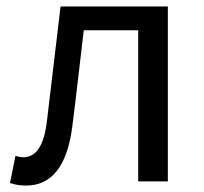

<svg xmlns="http://www.w3.org/2000/svg" viewBox="-20 -563 633 596"><path d="M61 13C140 13 188 -47 204 -167C217 -268 228 -369 240 -469H409V0H501V-543H168C154 -426 140 -308 126 -190C117 -110 92 -75 53 -75C43 -75 36 -77 28 -79L11 5C27 10 40 13 61 13Z"/></svg>

Font: Noto Sans Mono CJK SC
Style: Regular
Weight: 400
Designer: Ryoko NISHIZUKA 西塚涼子 (kana, bopomofo & ideographs); Paul D. Hunt (Latin, Greek & Cyrillic); Sandoll Communications 산돌커뮤니
Foundry: Adobe
Version: Version 2.004;hotconv 1.0.118;makeotfexe 2.5.65603